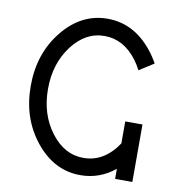

<svg xmlns="http://www.w3.org/2000/svg" viewBox="-76 -724 745 803"><g transform="rotate(10 296.0 -322.0)"><path d="M317.4 9.8Q206.1 9.8 127.4 -87.4Q48.8 -184.6 48.8 -322.3Q48.8 -460 127.4 -557.1Q206.1 -654.3 317.4 -654.3Q428.7 -654.3 507.3 -557.1Q527.8 -531.7 543 -503.9L481 -464.4Q470.2 -485.8 455.6 -505.4Q398.4 -581.1 317.4 -581.1Q236.3 -581.1 179.2 -505.4Q122.1 -429.7 122.1 -322.3Q122.1 -214.8 179.2 -139.2Q236.3 -63.5 317.4 -63.5Q405.8 -63.5 463.9 -150.9V-244.1H537.1V0H463.9V-43Q399.4 9.8 317.4 9.8Z"/></g></svg>

Font: Catrinity
Style: Regular
Weight: 400
Designer: Alexander Lange
Foundry: High-Logic / Made with FontCreator
Version: Version 2.090;May 20, 2024;FontCreator 15.0.0.2974 64-bit